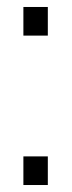

<svg xmlns="http://www.w3.org/2000/svg" viewBox="-20 -530 205 550"><path d="M47 -428V-510H117V-428ZM47 0V-82H117V0Z"/></svg>

Font: Saira Ultra Condensed
Style: Regular
Weight: 400
Width: 1
Designer: Hector Gatti with collaboration of the Omnibus-Type team
Foundry: Omnibus-Type
Version: Version 1.001; ttfautohint (v1.8)